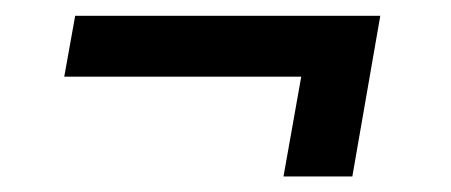

<svg xmlns="http://www.w3.org/2000/svg" viewBox="-20 -411 582 248"><path d="M435.1 -183.1H346.2L369.1 -312H63L77.1 -390.6H471.2Z"/></svg>

Font: RobotoDraft
Style: Italic
Weight: 400
Italic angle: -12°
Version: Version 2.001101; 2014